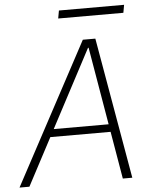

<svg xmlns="http://www.w3.org/2000/svg" viewBox="-90 -901 730 948"><g transform="rotate(-5 275.5 -427.0)"><path d="M-32 0 343 -700H405L527 0H480L368 -658H365L17 0ZM116 -235 138 -273H455L463 -235ZM231 -815 238 -854H561L554 -815Z"/></g></svg>

Font: DM Sans 36pt ExtraLight
Style: Italic
Weight: 250
Italic angle: -10°
Designer: Colophon Foundry, Jonny Pinhorn
Foundry: Colophon Foundry
Version: Version 4.004;gftools[0.9.30]